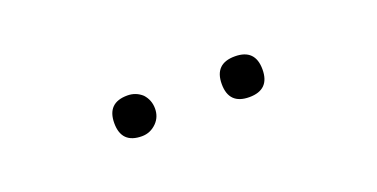

<svg xmlns="http://www.w3.org/2000/svg" viewBox="-20 -858 627 319"><g transform="rotate(-20 293.0 -698.0)"><path d="M162 -698Q162 -734 198 -734Q213 -734 224 -724Q234 -713 234 -698Q234 -683 224 -673Q213 -662 198 -662Q162 -662 162 -698ZM352 -698Q352 -734 388 -734Q424 -734 424 -698Q424 -662 388 -662Q352 -662 352 -698Z"/></g></svg>

Font: Noto Sans CJK TC Thin
Style: Regular
Weight: 250
Designer: Ryoko NISHIZUKA ???? (kana & ideographs); Paul D. Hunt (Latin, Greek & Cyrillic); Wenlong ZHANG ??? (bopomofo); Sandoll 
Foundry: Adobe Systems Incorporated
Version: Version 1.004 January 19, 2016